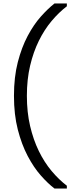

<svg xmlns="http://www.w3.org/2000/svg" viewBox="-20 -840 403 1100"><path d="M292 240Q254 211 213.5 165Q173 119 138.5 53.5Q104 -12 82 -97.5Q60 -183 60 -291Q60 -399 82 -484Q104 -569 138.5 -634Q173 -699 213.5 -744.5Q254 -790 292 -820H363V-804Q317 -769 275.5 -719.5Q234 -670 202.5 -606Q171 -542 152.5 -463.5Q134 -385 134 -291Q134 -197 152.5 -118Q171 -39 202.5 25.5Q234 90 275.5 139.5Q317 189 363 224V240Z"/></svg>

Font: Tilda Sans
Style: Regular
Weight: 400
Designer: ParaType Ltd
Foundry: ParaType Ltd
Version: Version 1.009